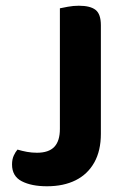

<svg xmlns="http://www.w3.org/2000/svg" viewBox="-20 -636 443 670"><path d="M189 -290H332V-169Q332 -110 309 -69Q286 -28 244 -7Q202 14 144 14Q90 14 56 -3.5Q22 -21 22 -62Q22 -80 28 -93Q34 -106 41 -114Q58 -109 74.5 -106Q91 -103 109 -103Q150 -103 169.5 -123.5Q189 -144 189 -186ZM332 -231H189V-607Q198 -609 217 -612.5Q236 -616 255 -616Q295 -616 313.5 -601.5Q332 -587 332 -548Z"/></svg>

Font: BalooTamma2Bold
Style: Bold
Weight: 700
Designer: Divya Kowshik, Shuchita Grover and Ek Type
Foundry: Ek Type
Version: Version 1.700